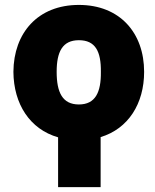

<svg xmlns="http://www.w3.org/2000/svg" viewBox="-20 -557 625 776"><path d="M298.8 -134.8C232.4 -134.8 209 -183.6 209 -266.6C209 -347.7 232.4 -394.5 298.8 -394.5C365.2 -394.5 388.7 -349.6 387.7 -266.6C388.7 -183.6 365.2 -134.8 298.8 -134.8ZM34.2 -266.6C35.2 -136.7 100.6 -34.7 214.8 -2V199.2H386.7V-2.9C498.5 -36.6 562.5 -138.2 562.5 -266.6C562.5 -423.8 464.8 -537.1 298.8 -537.1C132.8 -537.1 35.2 -423.8 34.2 -266.6Z"/></svg>

Font: Pretendard Black
Style: Regular
Weight: 900
Designer: Base glyphs from Inter by Rasmus Andersson; Hangeul glyphs from Noto Sans CJK(Source Han Sans) by Jang Soo-young and Kan
Foundry: Kil Hyung-jin
Version: Version 1.309;Glyphs 3.2 (3225)